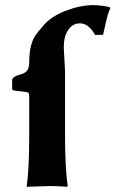

<svg xmlns="http://www.w3.org/2000/svg" viewBox="-20 -718 446 741"><path d="M92.8 -346.2V-200.2C92.8 -108.7 89.5 -42 83 0L84 2.9L171.9 0C194.7 0 217 1 238.8 2.9L241.2 0C234.4 -47.2 231 -113.9 231 -200.2V-439C231 -448.1 230.1 -465 228.5 -489.7C226.9 -514.5 226.1 -529.6 226.1 -535.2C226.1 -563.2 231.8 -585.6 243.2 -602.5C254.6 -619.5 269.9 -627.9 289.1 -627.9C310.9 -627.9 330.2 -613 347.2 -583L377.9 -584C378.9 -587.9 381.3 -598.5 385 -615.7C388.8 -633 392.3 -647.6 395.8 -659.7C399.2 -671.7 402.5 -680.5 405.8 -686L404.8 -689C401.2 -691.2 392.1 -693.4 377.4 -695.3C362.8 -697.3 350.3 -698.2 339.8 -698.2C307 -698.2 271.8 -691.1 234.4 -676.8C197.3 -662.4 169.1 -644.2 149.9 -622.1C133.6 -603.5 122.4 -589.7 116.2 -580.6C109.7 -571.1 104.2 -557.9 99.6 -541C95.1 -524.1 92.8 -502.8 92.8 -477.1C92.8 -463.1 89.9 -452.4 84.2 -445.1C78.5 -437.7 68.5 -432.5 54.2 -429.2C46.1 -427.2 39.5 -424.4 34.4 -420.7C29.4 -416.9 26.9 -413.1 26.9 -409.2V-374C26.9 -371.1 30.3 -369.1 37.1 -368.2L81.1 -362.8C85.6 -362.1 88.7 -360.8 90.3 -358.6C92 -356.5 92.8 -352.4 92.8 -346.2Z"/></svg>

Font: Linux Biolinum G
Style: Bold
Weight: 700
Designer: Philipp H. Poll
Foundry: Philipp H. Poll
Version: Version 1.1.0